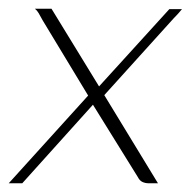

<svg xmlns="http://www.w3.org/2000/svg" viewBox="-36 -420 437 440"><path d="M-16 0 166 -201 62 -373Q56 -384 52.5 -390Q49 -396 44 -400H82L191 -222L352 -399H381Q377 -394 372 -388.5Q367 -383 362 -378L203 -202L326 0H305Q297 0 290.5 -3Q284 -6 280 -14L177 -180L15 0Z"/></svg>

Font: Genos ExtraLight
Style: Italic
Weight: 250
Italic angle: -8°
Designer: Robert E. Leuschke
Foundry: Robert E. Leuschke
Version: Version 1.010